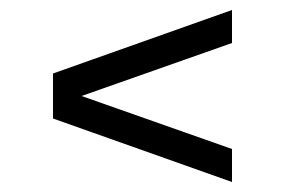

<svg xmlns="http://www.w3.org/2000/svg" viewBox="-20 -504 570 384"><path d="M444 -140 86 -267V-357L444 -484V-418L129 -307V-317L444 -206Z"/></svg>

Font: Changa ExtraLight Light
Style: Regular
Weight: 300
Version: Version 3.002; ttfautohint (v1.8.2)